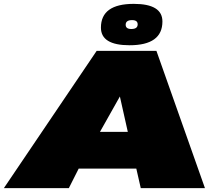

<svg xmlns="http://www.w3.org/2000/svg" viewBox="-62 -973 1126 993"><path d="M-42 0 438 -710H747L998 0H666L643 -101H345L294 0ZM455 -291H599L558 -474ZM608 -739Q460 -739 460 -830Q460 -953 630 -953Q778 -953 778 -862Q778 -739 608 -739ZM617 -823Q650 -823 650 -847Q650 -869 621 -869Q588 -869 588 -845Q588 -823 617 -823Z"/></svg>

Font: Georama ExtraExtended Black
Style: Italic
Weight: 900
Width: 8
Italic angle: -9°
Designer: Jean-Baptiste Levee
Foundry: Production Type
Version: Version 1.000